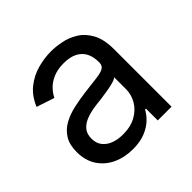

<svg xmlns="http://www.w3.org/2000/svg" viewBox="-146 -697 853 853"><g transform="rotate(-45 281.0 -270.5)"><path d="M230 12.7Q178.2 12.7 136 -6.8Q93.8 -26.4 68.8 -64Q43.9 -101.6 43.9 -155.3Q43.9 -202.1 62.5 -231.4Q81.1 -260.7 112.1 -277.6Q143.1 -294.4 180.7 -302.7Q218.3 -311 256.3 -315.9Q305.2 -322.3 335.9 -325.7Q366.7 -329.1 381.6 -337.4Q396.5 -345.7 396.5 -365.7V-368.7Q396.5 -402.8 383.8 -426.5Q371.1 -450.2 345.7 -462.9Q320.3 -475.6 282.2 -475.6Q243.2 -475.6 215.3 -463.4Q187.5 -451.2 170.2 -432.9Q152.8 -414.6 144 -395.5L59.6 -423.3Q80.6 -473.1 116.2 -501.2Q151.9 -529.3 194.8 -541Q237.8 -552.7 279.8 -552.7Q307.1 -552.7 342 -546.1Q377 -539.6 409.4 -520Q441.9 -500.5 463.1 -462.2Q484.4 -423.8 484.4 -359.9V0H397.9V-74.2H392.1Q382.8 -55.2 362.3 -34.9Q341.8 -14.6 309.1 -1Q276.4 12.7 230 12.7ZM245.1 -64.9Q293.9 -64.9 327.6 -84Q361.3 -103 378.9 -133.5Q396.5 -164.1 396.5 -197.3V-272.9Q391.1 -266.6 373 -261.5Q355 -256.3 331.8 -252.4Q308.6 -248.5 286.9 -245.8Q265.1 -243.2 252.4 -241.7Q220.7 -237.8 193.1 -228.3Q165.5 -218.8 148.9 -200.4Q132.3 -182.1 132.3 -150.9Q132.3 -122.6 147 -103.5Q161.6 -84.5 187 -74.7Q212.4 -64.9 245.1 -64.9Z"/></g></svg>

Font: Inter Variable
Style: Regular
Weight: 400
Designer: Rasmus Andersson
Foundry: rsms
Version: Version 4.001;git-9221beed3